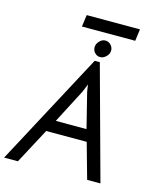

<svg xmlns="http://www.w3.org/2000/svg" viewBox="-161 -1058 978 1159"><g transform="rotate(15 328.5 -479.0)"><path d="M353 -705H385L578 1H495L433 -220H180L62 1H-24ZM358 -510Q356 -517 354 -533Q352 -549 351 -557L330 -506L220 -294H412ZM331 -784Q331 -805 347.5 -822.5Q364 -840 384 -840Q404 -840 418.5 -825Q433 -810 433 -790Q433 -769 415.5 -752Q398 -735 378 -735Q359 -735 345 -749.5Q331 -764 331 -784ZM235 -959H568L558 -885H225Z"/></g></svg>

Font: Bellota Text
Style: Bold Italic
Weight: 700
Italic angle: -7.5°
Designer: Kemie Guaida
Foundry: Kemie Guaida
Version: Version 4.001